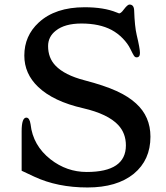

<svg xmlns="http://www.w3.org/2000/svg" viewBox="-20 -809 726 840"><path d="M577.6 -558.1Q570.8 -558.1 566.2 -564.9Q561.5 -571.8 550.3 -595Q539.1 -618.2 517.1 -640.9Q495.1 -663.6 467.8 -678.2Q415 -706.1 336.4 -706.1Q263.2 -706.1 224.1 -674.8Q190.4 -648.4 190.4 -607.4Q190.4 -555.7 222.7 -522Q262.2 -480.5 349.4 -457.8Q436.5 -435.1 489.5 -410.9Q542.5 -386.7 575.2 -356.4Q638.2 -299.3 638.2 -210.9Q638.2 -108.9 565.4 -48.8Q491.7 11.2 362.8 11.2Q231.4 11.2 129.9 -36.1L74.7 -62V-234.9Q74.7 -294.4 95.2 -294.4Q109.4 -294.4 113.8 -265.1Q124 -172.4 201.2 -111.8Q272 -56.6 359.4 -56.6Q530.8 -56.6 530.8 -172.9Q530.8 -226.1 497.1 -262.2Q451.7 -310.5 344.2 -335.4Q213.4 -365.2 147 -428.7Q86.4 -486.3 86.4 -565.9Q86.4 -652.3 149.4 -710.4Q221.7 -777.3 350.1 -777.3Q434.6 -777.3 489.3 -754.9Q499.5 -750.5 500.7 -750.5Q502 -750.5 504.2 -751Q506.3 -751.5 509.3 -753.9Q514.2 -757.3 522.5 -768.6Q538.1 -789.1 546.4 -789.1Q565.9 -789.1 566.9 -763.7Q569.3 -692.4 578.1 -655.8Q592.3 -596.7 592.3 -577.4Q592.3 -558.1 577.6 -558.1Z"/></svg>

Font: Stoke
Style: Regular
Weight: 400
Designer: Nicole Fally
Foundry: Nicole Fally
Version: Version 1.002